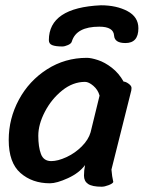

<svg xmlns="http://www.w3.org/2000/svg" viewBox="-20 -694 544 727"><path d="M504 -587Q504 -531 455 -531Q414 -531 412 -559Q410 -593 356 -593Q269 -593 252 -537Q250 -529 237.5 -523.5Q225 -518 216 -518Q191 -518 178 -523Q165 -528 165 -542Q165 -665 362 -674Q421 -674 462.5 -652Q504 -630 504 -587ZM409 -5Q407 1 391.5 7Q376 13 365 13Q329 13 313.5 2.5Q298 -8 298 -29Q298 -49 302 -69Q280 -39 237.5 -19.5Q195 0 169 0Q102 0 57.5 -39Q13 -78 13 -164Q13 -245 51.5 -316.5Q90 -388 158 -431.5Q226 -475 309 -475Q325 -475 351 -466.5Q377 -458 403.5 -437.5Q430 -417 448 -385Q456 -385 467 -377Q478 -369 478 -361Q478 -352 475 -343L402 -52Q404 -26 409 -5ZM302 -384Q256 -384 215.5 -351.5Q175 -319 150 -271Q125 -223 125 -180Q125 -138 135 -111Q145 -84 174 -84Q199 -84 231.5 -99Q264 -114 289.5 -139.5Q315 -165 323 -193L357 -332Q351 -354 333.5 -369Q316 -384 302 -384Z"/></svg>

Font: Sriracha
Style: Regular
Weight: 400
Designer: Suppakit Chalermlarp
Version: Version 1.002g